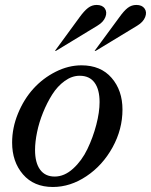

<svg xmlns="http://www.w3.org/2000/svg" viewBox="-20 -743 608 773"><path d="M308.1 -480Q385.7 -480 429.4 -429.4Q473.1 -378.9 473.1 -301.8Q473.1 -222.2 433.1 -149.7Q393.1 -77.1 328.1 -33.7Q263.2 9.8 192.9 9.8Q116.2 9.8 72.5 -41Q28.8 -91.8 28.8 -168.9Q28.8 -228.5 52.5 -286.1Q76.2 -343.8 114.5 -386Q152.8 -428.2 204.1 -454.1Q255.4 -480 308.1 -480ZM200.2 -32.2Q239.3 -32.2 274.4 -64.2Q309.6 -96.2 332 -143.1Q354.5 -189.9 367.7 -240.7Q380.9 -291.5 380.9 -332Q380.9 -382.8 360.6 -410.4Q340.3 -438 300.8 -438Q269.5 -438 240.5 -417Q211.4 -396 190.4 -362.8Q169.4 -329.6 153.3 -289.8Q137.2 -250 129.2 -210.7Q121.1 -171.4 121.1 -139.2Q121.1 -87.9 141.4 -60.1Q161.6 -32.2 200.2 -32.2ZM299.8 -672.9Q318.8 -699.2 334.5 -711.2Q350.1 -723.1 369.1 -723.1Q392.1 -723.1 402.1 -708.7Q412.1 -694.3 404.3 -674.3Q396.5 -654.3 373 -640.1L205.1 -538.1H201.2ZM460 -672.9Q479 -699.7 494.4 -711.4Q509.8 -723.1 528.8 -723.1Q551.8 -723.1 562 -708.7Q572.3 -694.3 564.5 -674.3Q556.6 -654.3 533.2 -640.1L365.2 -538.1H360.8Z"/></svg>

Font: Redaction
Style: Italic
Weight: 400
Designer: Jeremy Mickel / Forest Young
Foundry: MCKL
Version: Version 2.001;hotconv 1.0.113;makeotfexe 2.5.65598 DEVELOPME